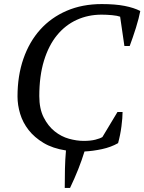

<svg xmlns="http://www.w3.org/2000/svg" viewBox="-20 -732 709 943"><path d="M557 -182H582Q582 -154 576.5 -111.5Q571 -69 560 -29Q525 -9 480.5 0.5Q436 10 395 12Q369 97 324 191H298Q298 144 299 98Q300 52 304 7Q239 -3 194 -30Q149 -57 120.5 -93.5Q92 -130 79 -173Q66 -216 66 -258Q66 -360 95 -443.5Q124 -527 177.5 -586.5Q231 -646 307.5 -679Q384 -712 480 -712Q546 -712 592 -703Q638 -694 669 -678Q666 -662 660.5 -640.5Q655 -619 647.5 -595Q640 -571 632 -548Q624 -525 617 -506H591L570 -650Q557 -655 530.5 -657.5Q504 -660 479 -660Q413 -660 357 -634.5Q301 -609 260 -559Q219 -509 196 -434Q173 -359 173 -260Q173 -198 194.5 -155.5Q216 -113 248.5 -87Q281 -61 319 -50.5Q357 -40 391 -40Q425 -40 448.5 -46Q472 -52 483 -59Z"/></svg>

Font: PTSerifItalic
Style: Italic
Weight: 400
Italic angle: -12°
Designer: A.Korolkova, O.Umpeleva, V.Yefimov
Foundry: ParaType Ltd
Version: Version 1.000W OFL